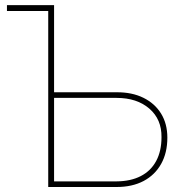

<svg xmlns="http://www.w3.org/2000/svg" viewBox="-20 -748 689 768"><path d="M196.3 -727.5V-704.1H7.8V-727.5ZM186.5 -378.9H446.3Q507.8 -379.4 553.5 -356.9Q599.1 -334.5 624.3 -293.7Q649.4 -252.9 649.4 -197.3Q649.4 -136.7 624.5 -92.3Q599.6 -47.9 554.2 -23.9Q508.8 0 446.3 0H172.9V-727.5H196.3V-22.5H446.3Q502.9 -22.9 543.2 -43.7Q583.5 -64.5 604.7 -104Q626 -143.6 626 -199.2Q627 -270.5 577.4 -313.5Q527.8 -356.4 446.3 -356.4H186.5Z"/></svg>

Font: Inter Tight Thin
Style: Regular
Weight: 250
Designer: Rasmus Andersson
Foundry: rsms
Version: Version 3.004